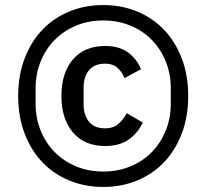

<svg xmlns="http://www.w3.org/2000/svg" viewBox="-20 -728 817 760"><path d="M389 12Q317 12 255.5 -13Q194 -38 149 -84.5Q104 -131 78 -198Q52 -265 52 -348Q52 -431 78 -498Q104 -565 149 -611.5Q194 -658 255.5 -683Q317 -708 389 -708Q460 -708 521.5 -683Q583 -658 628 -611.5Q673 -565 699 -498Q725 -431 725 -348Q725 -265 699 -198Q673 -131 628 -84.5Q583 -38 521.5 -13Q460 12 389 12ZM389 -49Q447 -49 496.5 -69.5Q546 -90 581 -126Q616 -162 636 -211Q656 -260 656 -317V-379Q656 -436 636 -485Q616 -534 581 -570Q546 -606 496.5 -626.5Q447 -647 389 -647Q330 -647 281 -626.5Q232 -606 196.5 -570Q161 -534 141 -485Q121 -436 121 -379V-317Q121 -260 141 -211Q161 -162 196.5 -126Q232 -90 281 -69.5Q330 -49 389 -49ZM396 -150Q314 -150 268.5 -204Q223 -258 223 -348Q223 -439 268.5 -492.5Q314 -546 396 -546Q451 -546 486 -521Q521 -496 538 -454L473 -419Q462 -445 444 -460.5Q426 -476 396 -476Q354 -476 332.5 -450Q311 -424 311 -382V-314Q311 -272 332.5 -246Q354 -220 396 -220Q428 -220 447.5 -236.5Q467 -253 482 -280L545 -243Q527 -203 490.5 -176.5Q454 -150 396 -150Z"/></svg>

Font: IBM Plex Sans Arabic Text
Style: Regular
Weight: 450
Designer: Mike Abbink, Paul van der Laan, Pieter van Rosmalen, Wael Morcos, Khajak Apelian
Foundry: Bold Monday
Version: Version 1.2